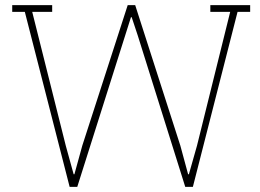

<svg xmlns="http://www.w3.org/2000/svg" viewBox="-20 -731 1017 751"><path d="M495.1 -663.6H492.2L282.2 0H252.4L77.1 -684.6H27.8V-710.9H184.1V-684.6H106L237.3 -161.1L268.1 -49.3H271L301.8 -161.1L479.5 -710.9H508.8L685.5 -161.1L715.8 -49.3H718.8L750.5 -161.1L880.4 -684.6H802.7V-710.9H958.5V-684.6H909.2L734.4 0H704.6L518.6 -592.8Z"/></svg>

Font: Suwannaphum Thin
Style: Regular
Weight: 100
Designer: Danh Hong
Version: Version 8.002; ttfautohint (v1.8.3)